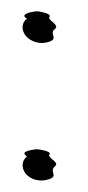

<svg xmlns="http://www.w3.org/2000/svg" viewBox="-20 -572 157 341"><path d="M24 -290C19 -284 18 -273 26 -263C35 -253 51 -248 68 -254C84 -260 67 -267 77 -276C88 -284 63 -291 68 -298C72 -304 46 -307 46 -307C43 -307 19 -304 24 -298C25 -296 27 -295 28 -294C27 -293 25 -292 24 -290ZM24 -535C19 -529 18 -518 26 -508C35 -498 51 -492 68 -498C84 -504 67 -512 77 -520C88 -528 63 -536 68 -542C72 -549 46 -552 46 -552C43 -552 19 -549 24 -542C25 -540 27 -540 28 -539C27 -538 25 -537 24 -535ZM46 -307ZM46 -552Z"/></svg>

Font: bitstorm
Style: ulcn
Weight: 400
Version: Version 0.2